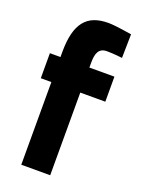

<svg xmlns="http://www.w3.org/2000/svg" viewBox="-137 -773 616 836"><g transform="rotate(20 171.5 -355.0)"><path d="M205 -383H321V-499H205V-521C205 -565 215 -592 253 -592C285 -592 324 -587 324 -587L326 -697C326 -697 250 -710 217 -710C118 -710 71 -656 71 -522V-499H22V-383H71V0H205Z"/></g></svg>

Font: TitilliumMaps29L
Style: 999 wt
Weight: 900
Designer: Campivisivi
Foundry: Accademia di Belle Arti di Urbino and students of MA course of Visual design